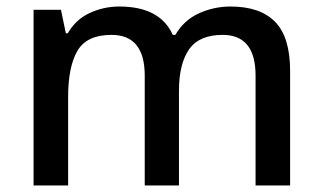

<svg xmlns="http://www.w3.org/2000/svg" viewBox="-20 -569 989 589"><path d="M687 -549Q778 -549 824 -502Q870 -455 870 -351V0H764V-337Q764 -462 663 -462Q591 -462 560 -417.5Q529 -373 529 -290V0H424V-337Q424 -462 322 -462Q246 -462 217.5 -413Q189 -364 189 -272V0H83V-539H167L182 -467H188Q212 -509 255 -529Q298 -549 346 -549Q471 -549 510 -462H518Q544 -507 590 -528Q636 -549 687 -549Z"/></svg>

Font: Noto Sans Myanmar Medium
Style: Regular
Weight: 500
Designer: Monotype Design Team
Foundry: Monotype Imaging Inc.
Version: Version 2.107; ttfautohint (v1.8.4.7-5d5b)